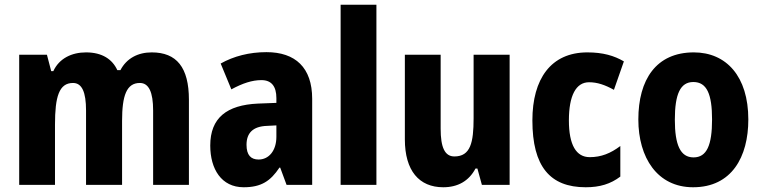

<svg xmlns="http://www.w3.org/2000/svg" viewBox="-20 -780 3214 810"><path d="M620 -559C562 -559 514 -534 488 -484H475C454 -530 411 -559 343 -559C283 -559 230 -534 205 -480H196L178 -549H61V0H212V-254C212 -372 229 -430 288 -430C326 -430 343 -391 343 -314V0H495V-270C495 -377 514 -430 570 -430C608 -430 626 -391 626 -314V0H777V-359C777 -496 725 -559 620 -559Z M1104 -560C1032 -560 966 -543 911 -512L956 -403C1004 -429 1044 -442 1083 -442C1125 -442 1146 -416 1146 -366V-346L1068 -343C937 -337 867 -283 867 -166C867 -67 914 10 1008 10C1082 10 1121 -16 1159 -73H1162L1189 0H1297V-363C1297 -495 1226 -560 1104 -560ZM1107 -249 1146 -251V-203C1146 -144 1114 -107 1071 -107C1039 -107 1020 -125 1020 -169C1020 -218 1046 -247 1107 -249Z M1568 0V-760H1417V0Z M2130 -549H1978V-281C1978 -179 1965 -120 1897 -120C1856 -120 1839 -159 1839 -237V-549H1688V-192C1688 -60 1748 10 1850 10C1911 10 1958 -16 1986 -69H1994L2013 0H2130Z M2451 10C2511 10 2556 -4 2597 -35V-164C2556 -133 2516 -117 2468 -117C2411 -117 2380 -168 2380 -272C2380 -377 2410 -433 2465 -433C2500 -433 2532 -422 2570 -401L2612 -521C2571 -545 2524 -559 2458 -559C2304 -559 2226 -447 2226 -272C2226 -78 2300 10 2451 10Z M3137 -276C3137 -458 3044 -559 2907 -559C2748 -559 2673 -444 2673 -276C2673 -115 2753 10 2904 10C3067 10 3137 -118 3137 -276ZM2827 -275C2827 -383 2850 -434 2905 -434C2962 -434 2984 -383 2984 -276C2984 -168 2962 -116 2906 -116C2850 -116 2827 -169 2827 -275Z"/></svg>

Font: Noto Sans Malayalam Condensed ExtraBold
Style: Regular
Weight: 800
Width: 3
Designer: Jelle Bosma - Monotype Design Team
Foundry: Monotype Imaging Inc.
Version: Version 2.104